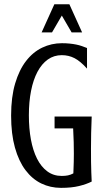

<svg xmlns="http://www.w3.org/2000/svg" viewBox="-20 -888 502 919"><path d="M241.2 -330.1H418.9Q417 -290 416.3 -251.5Q415.5 -212.9 415.5 -177.7Q415.5 -142.6 415.8 -113.5Q416 -84.5 417 -63.5Q418 -38.6 418.9 -19Q394 -6.3 358.4 2.4Q322.8 11.2 272 11.2Q221.2 11.2 177.7 -9.8Q134.3 -30.8 102.1 -73.5Q69.8 -116.2 51.5 -181.4Q33.2 -246.6 33.2 -335Q33.2 -423.3 52.5 -488.5Q71.8 -553.7 105 -596.4Q138.2 -639.2 182.4 -660.2Q226.6 -681.2 276.4 -681.2Q296.9 -681.2 313.5 -679.4Q330.1 -677.7 344.5 -674.8Q358.9 -671.9 371.6 -667.5Q384.3 -663.1 396.5 -658.2V-559.6Q364.7 -595.2 336.7 -609.6Q308.6 -624 275.9 -624Q238.3 -624 209 -603.3Q179.7 -582.5 159.4 -544.4Q139.2 -506.3 128.7 -453.4Q118.2 -400.4 118.2 -335.9Q118.2 -273.4 127.9 -220.5Q137.7 -167.5 157.2 -128.7Q176.8 -89.8 206.3 -67.9Q235.8 -45.9 275.4 -45.9Q292.5 -45.9 305.4 -48.6Q318.4 -51.3 331.1 -58.1Q331.5 -68.8 332 -83Q332.5 -95.2 333 -112.5Q333.5 -129.9 333.5 -152.8Q333.5 -177.7 332.8 -208Q332 -238.3 330.1 -273.4H241.2ZM322.8 -732.9 275.9 -813.5 229 -732.9H179.2L240.2 -867.7H312L373 -732.9Z"/></svg>

Font: Crushed
Style: Regular
Weight: 400
Width: 3
Designer: Astigmatic (AOETI)
Foundry: Astigmatic (AOETI)
Version: Version 001.000